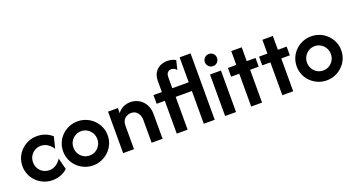

<svg xmlns="http://www.w3.org/2000/svg" viewBox="-45 -1237 3346 1811"><g transform="rotate(-20 1628.0 -331.0)"><path d="M252.1 12.5Q205.6 12.5 164.9 -4.9Q124.3 -22.2 93.4 -52.4Q62.5 -82.6 45.5 -122.9Q28.5 -163.2 28.5 -208.3Q28.5 -254.2 45.5 -294.1Q62.5 -334 93.4 -364.2Q124.3 -394.4 164.9 -411.8Q205.6 -429.2 252.1 -429.2Q295.8 -429.2 334.7 -414.6Q373.6 -400 403.5 -372.2L374.3 -256.9Q356.9 -286.8 326.4 -308.7Q295.8 -330.6 255.6 -330.6Q220.8 -330.6 193.4 -313.9Q166 -297.2 150.3 -269.8Q134.7 -242.4 134.7 -208.3Q134.7 -175 150.3 -147.2Q166 -119.4 193.4 -103.1Q220.8 -86.8 255.6 -86.8Q295.8 -86.8 326.4 -108.3Q356.9 -129.9 374.3 -160.4L403.5 -44.4Q373.6 -16.7 334.7 -2.1Q295.8 12.5 252.1 12.5Z M660.4 12.5Q613.9 12.5 573.3 -4.9Q532.6 -22.2 501.7 -52.4Q470.8 -82.6 453.8 -122.6Q436.8 -162.5 436.8 -208.3Q436.8 -254.2 453.8 -294.1Q470.8 -334 501.7 -364.6Q532.6 -395.1 573.3 -412.2Q613.9 -429.2 660.4 -429.2Q706.2 -429.2 746.9 -412.2Q787.5 -395.1 818.4 -364.6Q849.3 -334 866.7 -294.1Q884 -254.2 884 -208.3Q884 -162.5 866.7 -122.6Q849.3 -82.6 818.4 -52.4Q787.5 -22.2 746.9 -4.9Q706.2 12.5 660.4 12.5ZM659.7 -86.8Q693.8 -86.8 720.8 -103.1Q747.9 -119.4 763.9 -147.2Q779.9 -175 779.9 -208.3Q779.9 -242.4 763.9 -269.8Q747.9 -297.2 720.8 -313.9Q693.8 -330.6 659.7 -330.6Q626.4 -330.6 599.3 -313.9Q572.2 -297.2 556.2 -269.8Q540.3 -242.4 540.3 -208.3Q540.3 -175 556.2 -147.2Q572.2 -119.4 599.3 -103.1Q626.4 -86.8 659.7 -86.8Z M963.2 0V-416.7H1061.8V-365.3Q1084 -396.5 1117.7 -412.8Q1151.4 -429.2 1189.6 -429.2Q1234 -429.2 1272.6 -408Q1311.1 -386.8 1335.1 -345.8Q1359 -304.9 1359 -247.2V0H1249.3V-232.6Q1249.3 -270.8 1226.4 -300.7Q1203.5 -330.6 1161.1 -330.6Q1138.2 -330.6 1117.7 -319.8Q1097.2 -309 1084.7 -287.8Q1072.2 -266.7 1072.2 -234V0Z M1501.4 0V-329.2H1419.4V-416.7H1503.5V-526.4Q1503.5 -575 1522.9 -608Q1542.4 -641 1575.7 -658Q1609 -675 1650 -675Q1672.9 -675 1694.8 -669.8Q1716.7 -664.6 1734 -653.5L1711.8 -561.8Q1700.7 -575.7 1687.2 -582.3Q1673.6 -588.9 1659 -588.9Q1646.5 -588.9 1635.1 -583.3Q1623.6 -577.8 1616 -564.6Q1608.3 -551.4 1608.3 -527.8V-416.7H1772.9V-666.7H1882.6V0H1772.9V-329.2H1610.4V0Z M1986.8 0V-416.7H2096.5V0ZM2041.7 -480.6Q2025 -480.6 2011.1 -488.9Q1997.2 -497.2 1988.9 -511.1Q1980.6 -525 1980.6 -541.7Q1980.6 -559.7 1988.9 -573.3Q1997.2 -586.8 2011.1 -594.8Q2025 -602.8 2041.7 -602.8Q2059.7 -602.8 2073.3 -594.8Q2086.8 -586.8 2094.8 -573.3Q2102.8 -559.7 2102.8 -541.7Q2102.8 -525 2094.8 -511.1Q2086.8 -497.2 2073.3 -488.9Q2059.7 -480.6 2041.7 -480.6Z M2248.6 0V-329.2H2166.7V-416.7H2250.7V-555.6H2355.6V-416.7H2443.7V-329.2H2357.6V0Z M2561.1 0V-329.2H2479.2V-416.7H2563.2V-555.6H2668.1V-416.7H2756.2V-329.2H2670.1V0Z M3004.9 12.5Q2958.3 12.5 2917.7 -4.9Q2877.1 -22.2 2846.2 -52.4Q2815.3 -82.6 2798.3 -122.6Q2781.2 -162.5 2781.2 -208.3Q2781.2 -254.2 2798.3 -294.1Q2815.3 -334 2846.2 -364.6Q2877.1 -395.1 2917.7 -412.2Q2958.3 -429.2 3004.9 -429.2Q3050.7 -429.2 3091.3 -412.2Q3131.9 -395.1 3162.8 -364.6Q3193.8 -334 3211.1 -294.1Q3228.5 -254.2 3228.5 -208.3Q3228.5 -162.5 3211.1 -122.6Q3193.8 -82.6 3162.8 -52.4Q3131.9 -22.2 3091.3 -4.9Q3050.7 12.5 3004.9 12.5ZM3004.2 -86.8Q3038.2 -86.8 3065.3 -103.1Q3092.4 -119.4 3108.3 -147.2Q3124.3 -175 3124.3 -208.3Q3124.3 -242.4 3108.3 -269.8Q3092.4 -297.2 3065.3 -313.9Q3038.2 -330.6 3004.2 -330.6Q2970.8 -330.6 2943.8 -313.9Q2916.7 -297.2 2900.7 -269.8Q2884.7 -242.4 2884.7 -208.3Q2884.7 -175 2900.7 -147.2Q2916.7 -119.4 2943.8 -103.1Q2970.8 -86.8 3004.2 -86.8Z"/></g></svg>

Font: Afacad Flux SemiBold
Style: Regular
Weight: 600
Designer: Kristian Moeller
Foundry: Dicotype
Version: Version 1.100